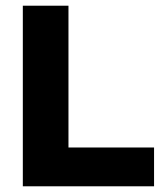

<svg xmlns="http://www.w3.org/2000/svg" viewBox="-20 -662 570 673"><path d="M520 -145V-9H60V-642H220V-145Z"/></svg>

Font: Bakbak One
Style: Regular
Weight: 400
Designer: Saumya Kishore and Sanchit Sawaria
Foundry: A Good Feeling
Version: Version 1.003; ttfautohint (v1.8.3)